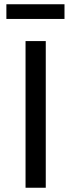

<svg xmlns="http://www.w3.org/2000/svg" viewBox="-20 -882 335 902"><path d="M10 -793V-862H283V-793ZM195 0H100V-689H195Z"/></svg>

Font: Wolseley Sans
Style: Regular
Weight: 400
Designer: Carrois Corporate & Edenspiekermann AG
Foundry: Carrois Corporate GbR & Edenspiekermann AG
Version: Version 4.202